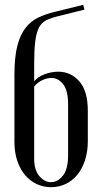

<svg xmlns="http://www.w3.org/2000/svg" viewBox="-20 -770 417 798"><path d="M40 -180V-459Q40 -533 52 -579.5Q64 -626 86.5 -654.5Q109 -683 140 -697.5Q171 -712 209 -721L326 -750L331 -730L215 -701Q188 -694 170 -684.5Q152 -675 141.5 -654.5Q131 -634 126.5 -598Q122 -562 122 -502V-432Q136 -450 164.5 -461Q193 -472 222 -472Q275 -472 310 -431.5Q345 -391 345 -310V-184Q345 -139 333 -103Q321 -67 300.5 -42.5Q280 -18 252 -5Q224 8 192 8Q160 8 132.5 -5Q105 -18 84.5 -42Q64 -66 52 -101Q40 -136 40 -180ZM122 -410V-111Q122 -63 143.5 -38Q165 -13 192 -13Q220 -13 241.5 -40Q263 -67 263 -124V-336Q263 -394 242.5 -420Q222 -446 194 -446Q175 -446 155 -436.5Q135 -427 122 -410Z"/></svg>

Font: Moniqa SemBd Narrow Heading
Style: Regular
Weight: 600
Width: 4
Designer: Rajesh Rajput
Foundry: Rajesh Rajput
Version: Version 1.000